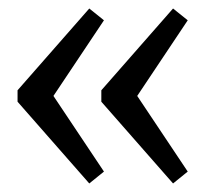

<svg xmlns="http://www.w3.org/2000/svg" viewBox="-20 -547 475 454"><path d="M191.1 -526.9 225.8 -499 87.9 -292.5V-347.8L225.8 -141.3L191.1 -113.2L21.5 -306.5V-333.5ZM389.2 -526.9 423.9 -499 286 -292.5V-347.8L423.9 -141.3L389.2 -113.2L219.6 -306.5V-333.5Z"/></svg>

Font: Pathway Extreme 8pt Thin
Style: Regular
Weight: 100
Designer: Eduardo Rodriguez Tunni
Foundry: Eduardo Rodriguez Tunni
Version: Version 1.000